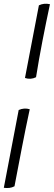

<svg xmlns="http://www.w3.org/2000/svg" viewBox="-65 -739 282 1007"><path d="M-45 246 33 -162Q62 -175 91 -166Q69 -64 49.5 37Q30 138 11 238Q-2 245 -16 246.5Q-30 248 -45 246ZM66 -330 139 -711Q165 -724 197 -717Q176 -619 157.5 -523.5Q139 -428 124 -334Q96 -320 66 -330Z"/></svg>

Font: Vollkorn Medium
Style: Italic
Weight: 500
Italic angle: -11°
Designer: Friedrich Althausen
Foundry: Friedrich Althausen
Version: Version 5.000